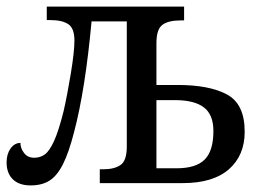

<svg xmlns="http://www.w3.org/2000/svg" viewBox="-20 -556 804 583"><path d="M0 -63Q0 -88 12 -105Q24 -122 42 -122Q42 -106 53 -91.5Q64 -77 84 -77Q102 -77 116 -87Q130 -97 144 -127.5Q158 -158 173 -218Q184 -266 195 -332.5Q206 -399 206 -433Q206 -470 187.5 -482.5Q169 -495 133 -495H122V-536H539V-494H528Q491 -494 473 -480.5Q455 -467 455 -425V-298H519Q616 -298 669.5 -269Q723 -240 723 -156Q723 -84 675 -42Q627 0 535 0H283V-42H294Q327 -42 346 -55Q365 -68 365 -111V-491H258Q239 -284 205 -155Q189 -93 171.5 -58Q154 -23 131 -8Q108 7 73 7Q38 7 19 -11.5Q0 -30 0 -63ZM516 -45Q575 -45 601.5 -71.5Q628 -98 628 -158Q628 -208 599 -230Q570 -252 511 -252H455V-45Z"/></svg>

Font: Noto Serif Narrow
Style: Regular
Weight: 400
Width: 4
Designer: Monotype Design Team
Foundry: Monotype Imaging Inc.
Version: Version 1.001